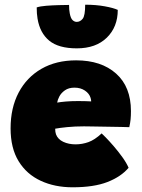

<svg xmlns="http://www.w3.org/2000/svg" viewBox="-20 -788 602 816"><path d="M526.5 -75Q494.5 -37 436.8 -14.5Q379 8 288.5 8Q212.5 8 152.8 -19.8Q93 -47.5 59 -103Q25 -158.5 25 -242.5Q25 -329.5 59.2 -394.5Q93.5 -459.5 156 -495.5Q218.5 -531.5 303.5 -531.5Q410.5 -531.5 473.5 -475.2Q536.5 -419 536.5 -316Q536.5 -296 535 -280.8Q533.5 -265.5 529.5 -247.5Q521.5 -248 494.2 -248.5Q467 -249 433.8 -249.5Q400.5 -250 373 -250.5Q345.5 -251 337 -251Q298.5 -251 265.8 -247.8Q233 -244.5 214.5 -241Q214.5 -227 218 -217Q226 -196 249 -185.2Q272 -174.5 301 -174.5Q329 -174.5 355.8 -184Q382.5 -193.5 412 -221Q415 -218.5 429.8 -203.5Q444.5 -188.5 463.5 -166.5Q482.5 -144.5 500 -120.2Q517.5 -96 526.5 -75ZM223 -352Q237 -354.5 259.5 -356.5Q282 -358.5 312.5 -358.5Q330 -358.5 345.5 -358Q361 -357.5 367.5 -357Q367.5 -363.5 365 -372Q359.5 -390.5 341 -403Q322.5 -415.5 296.5 -415.5Q272 -415.5 256 -404.2Q240 -393 232.2 -378Q224.5 -363 223 -352ZM480.5 -746Q480.5 -673.5 434 -628Q387.5 -582.5 306.5 -582.5Q229 -582.5 189.2 -615.2Q149.5 -648 139.5 -709Q136 -729.5 136 -756.5Q151 -761.5 176.8 -763.5Q202.5 -765.5 229.2 -766.2Q256 -767 273.5 -767Q273.5 -745.5 276.5 -731Q280.5 -710 288.5 -702.5Q296.5 -695 306 -695Q320.5 -695 331.2 -708Q342 -721 342 -768Q388 -768 425 -761.2Q462 -754.5 480.5 -746Z"/></svg>

Font: Grandstander Black
Style: Regular
Weight: 900
Designer: Tyler Finck
Foundry: Etcetera Type Co
Version: Version 1.200; ttfautohint (v1.8.3)